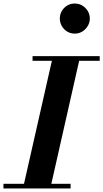

<svg xmlns="http://www.w3.org/2000/svg" viewBox="-62 -1068 586 1088"><path d="M68 0 238 -750H392.5L223 0ZM-42.5 0V-26.5H338V0ZM122.5 -723.5V-750H503V-723.5ZM361.5 -877.5Q337.5 -877.5 318.2 -889.5Q299 -901.5 288 -921Q277 -940.5 277 -963Q277 -986 288 -1005.2Q299 -1024.5 318.2 -1036.2Q337.5 -1048 361.5 -1048Q385.5 -1048 404.8 -1036.2Q424 -1024.5 435.5 -1005.2Q447 -986 447 -963Q447 -940.5 435.5 -921Q424 -901.5 404.8 -889.5Q385.5 -877.5 361.5 -877.5Z"/></svg>

Font: Bodoni Moda 9pt
Style: Bold Italic
Weight: 700
Italic angle: -13°
Designer: Owen Earl
Foundry: indestructible type
Version: Version 2.004